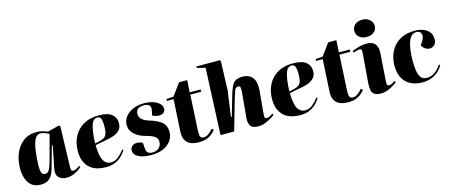

<svg xmlns="http://www.w3.org/2000/svg" viewBox="-50 -1403 4745 2029"><g transform="rotate(-15 2323.0 -388.5)"><path d="M551 -87Q550 -65 554.5 -52.5Q559 -40 578 -40Q597 -40 615.5 -52Q634 -64 646 -73L657 -59Q648 -49 623 -31.5Q598 -14 563 0Q528 14 488 14Q435 14 404 -18Q373 -50 386 -112L434 -355L425 -357L377 -186Q367 -149 356.5 -113.5Q346 -78 329 -49Q312 -20 283 -3Q254 14 207 14Q147 14 110 -15Q73 -44 55 -94Q37 -144 37 -206Q37 -295 67.5 -369.5Q98 -444 157.5 -489.5Q217 -535 304 -535Q341 -535 370.5 -526Q400 -517 424 -508L551 -540L564 -530ZM279 -84Q301 -84 315 -98.5Q329 -113 341.5 -148.5Q354 -184 371 -248L433 -480Q408 -494 384 -502.5Q360 -511 340 -511Q288 -511 263.5 -431.5Q239 -352 233 -201Q231 -140 241 -112Q251 -84 279 -84Z M982 -535Q1083 -535 1127 -498.5Q1171 -462 1171 -403Q1171 -359 1149.5 -332Q1128 -305 1095 -290.5Q1062 -276 1026.5 -269Q991 -262 964 -257L872 -239Q875 -118 903 -69.5Q931 -21 985 -21Q1029 -21 1066.5 -52.5Q1104 -84 1131 -122L1143 -114Q1137 -104 1121.5 -83Q1106 -62 1080 -39.5Q1054 -17 1015 -1.5Q976 14 922 14Q798 14 736 -49.5Q674 -113 674 -223Q674 -315 711 -385.5Q748 -456 817 -495.5Q886 -535 982 -535ZM1014 -416Q1014 -459 1004.5 -488Q995 -517 965 -517Q916 -517 896 -447.5Q876 -378 872 -258L930 -271Q958 -277 977 -290.5Q996 -304 1005 -333Q1014 -362 1014 -416Z M1433 -9Q1478 -9 1505.5 -34Q1533 -59 1533 -102Q1533 -139 1503 -159.5Q1473 -180 1411 -196Q1339 -214 1291.5 -256.5Q1244 -299 1244 -361Q1244 -408 1273.5 -447.5Q1303 -487 1356.5 -511Q1410 -535 1481 -535Q1534 -535 1577.5 -520.5Q1621 -506 1646.5 -481Q1672 -456 1672 -425Q1672 -400 1653 -384Q1634 -368 1603 -368Q1586 -368 1566 -373.5Q1546 -379 1530 -387L1542 -444Q1549 -478 1531.5 -496Q1514 -514 1473 -514Q1384 -514 1384 -441Q1384 -406 1412 -382Q1440 -358 1484 -345Q1573 -319 1618 -281Q1663 -243 1663 -178Q1663 -120 1632.5 -77Q1602 -34 1547 -10Q1492 14 1417 14Q1328 14 1277 -12.5Q1226 -39 1226 -85Q1226 -115 1246.5 -132.5Q1267 -150 1299 -150Q1330 -150 1361 -134L1366 -70Q1368 -38 1384.5 -23.5Q1401 -9 1433 -9Z M1723 -516 1800 -522 1896 -653H1985L1977 -521H2097L2096 -496H1977L1956 -108Q1954 -65 1962 -44Q1970 -23 1998 -23Q2024 -23 2049 -40Q2074 -57 2102 -89L2121 -73Q2102 -50 2079 -30.5Q2056 -11 2021.5 1.5Q1987 14 1937 14Q1852 14 1811 -26.5Q1770 -67 1774 -142L1794 -496H1719Z M2771 -64Q2763 -55 2743 -42Q2723 -29 2697.5 -16Q2672 -3 2645 5.5Q2618 14 2594 14Q2523 14 2502 -17.5Q2481 -49 2486 -106L2510 -367Q2514 -410 2511 -429.5Q2508 -449 2487 -449Q2472 -449 2462 -440Q2452 -431 2443 -406.5Q2434 -382 2421 -337L2324 0H2175L2207 -728L2115 -751L2117 -767H2370L2381 -756L2370 -438L2331 -157L2340 -156L2398 -357Q2418 -427 2436 -466Q2454 -505 2482 -521Q2510 -537 2561 -537Q2599 -537 2632 -520Q2665 -503 2683 -462Q2701 -421 2695 -348L2672 -94Q2670 -69 2674 -58.5Q2678 -48 2693 -48Q2724 -48 2762 -79Z M3107 -535Q3208 -535 3252 -498.5Q3296 -462 3296 -403Q3296 -359 3274.5 -332Q3253 -305 3220 -290.5Q3187 -276 3151.5 -269Q3116 -262 3089 -257L2997 -239Q3000 -118 3028 -69.5Q3056 -21 3110 -21Q3154 -21 3191.5 -52.5Q3229 -84 3256 -122L3268 -114Q3262 -104 3246.5 -83Q3231 -62 3205 -39.5Q3179 -17 3140 -1.5Q3101 14 3047 14Q2923 14 2861 -49.5Q2799 -113 2799 -223Q2799 -315 2836 -385.5Q2873 -456 2942 -495.5Q3011 -535 3107 -535ZM3139 -416Q3139 -459 3129.5 -488Q3120 -517 3090 -517Q3041 -517 3021 -447.5Q3001 -378 2997 -258L3055 -271Q3083 -277 3102 -290.5Q3121 -304 3130 -333Q3139 -362 3139 -416Z M3355 -516 3432 -522 3528 -653H3617L3609 -521H3729L3728 -496H3609L3588 -108Q3586 -65 3594 -44Q3602 -23 3630 -23Q3656 -23 3681 -40Q3706 -57 3734 -89L3753 -73Q3734 -50 3711 -30.5Q3688 -11 3653.5 1.5Q3619 14 3569 14Q3484 14 3443 -26.5Q3402 -67 3406 -142L3426 -496H3351Z M3825 -698Q3825 -737 3855 -764Q3885 -791 3937 -791Q3984 -791 4016 -763Q4048 -735 4048 -696Q4048 -653 4017 -627.5Q3986 -602 3939 -602Q3885 -602 3855 -629.5Q3825 -657 3825 -698ZM3851 -457Q3853 -476 3848 -485.5Q3843 -495 3827 -495Q3817 -495 3798.5 -490.5Q3780 -486 3760 -477L3753 -496Q3779 -508 3823 -521.5Q3867 -535 3916 -535Q3980 -535 4007.5 -499Q4035 -463 4031 -403L4010 -101Q4008 -72 4012 -60Q4016 -48 4033 -48Q4049 -48 4066.5 -57Q4084 -66 4098 -78L4109 -63Q4097 -52 4069 -33.5Q4041 -15 4004 -0.5Q3967 14 3929 14Q3882 14 3858 -2.5Q3834 -19 3827.5 -51Q3821 -83 3825 -129Z M4444 -535Q4487 -535 4528.5 -521Q4570 -507 4596.5 -476Q4623 -445 4623 -394Q4623 -356 4601 -334Q4579 -312 4547 -312Q4522 -312 4498 -329Q4474 -346 4464 -369L4485 -400Q4518 -450 4507 -483.5Q4496 -517 4456 -517Q4422 -517 4399.5 -493.5Q4377 -470 4364 -430Q4351 -390 4345 -339Q4339 -288 4339 -233Q4339 -174 4346 -126Q4353 -78 4374.5 -49Q4396 -20 4440 -20Q4492 -20 4531.5 -52Q4571 -84 4597 -122L4609 -114Q4602 -100 4586 -79Q4570 -58 4542.5 -36.5Q4515 -15 4475 -0.5Q4435 14 4381 14Q4310 14 4255.5 -13Q4201 -40 4170.5 -95Q4140 -150 4140 -234Q4140 -286 4156 -339Q4172 -392 4208 -436.5Q4244 -481 4302 -508Q4360 -535 4444 -535Z"/></g></svg>

Font: Literata 72pt ExtraBold
Style: Italic
Weight: 800
Italic angle: -2°
Designer: Latin by Veronika Burian and Jose Scaglione. Greek by Irene Vlachou. Cyrillic by Vera Evstafieva
Foundry: TypeTogether
Version: Version 3.002